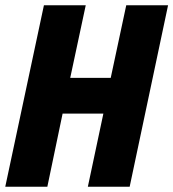

<svg xmlns="http://www.w3.org/2000/svg" viewBox="-31 -710 659 730"><path d="M136 -690H295L236 -414H390L449 -690H608L462 0H303L362 -278H207L149 0H-11Z"/></svg>

Font: Decalotype ExtraBold Italic
Style: Regular
Weight: 800
Italic angle: -12°
Designer: Alfredo Marco Pradil
Foundry: Alfredo Marco Pradil
Version: Version 1.0